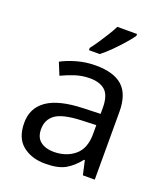

<svg xmlns="http://www.w3.org/2000/svg" viewBox="-141 -864 844 972"><g transform="rotate(20 280.5 -378.0)"><path d="M288 -545Q386 -545 433 -502Q480 -459 480 -365V0H416L399 -76H395Q360 -32 321.5 -11Q283 10 215 10Q142 10 94 -28.5Q46 -67 46 -149Q46 -229 109 -272.5Q172 -316 303 -320L394 -323V-355Q394 -422 365 -448Q336 -474 283 -474Q241 -474 203 -461.5Q165 -449 132 -433L105 -499Q140 -518 188 -531.5Q236 -545 288 -545ZM314 -259Q214 -255 175.5 -227Q137 -199 137 -148Q137 -103 164.5 -82Q192 -61 235 -61Q303 -61 348 -98.5Q393 -136 393 -214V-262ZM429 -756Q417 -738 392 -709.5Q367 -681 338.5 -652.5Q310 -624 286 -606H228V-618Q243 -637 260.5 -663Q278 -689 295 -716.5Q312 -744 323 -766H429Z"/></g></svg>

Font: Noto Sans Syloti Nagri
Style: Regular
Weight: 400
Designer: Monotype Design Team
Foundry: Monotype Imaging Inc.
Version: Version 2.003; ttfautohint (v1.8.4.7-5d5b)